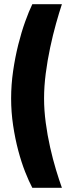

<svg xmlns="http://www.w3.org/2000/svg" viewBox="-20 -770 337 915"><path d="M134 125Q118 95 100 49.5Q82 4 67 -52.5Q52 -109 42.5 -172.5Q33 -236 33 -301Q33 -366 42.5 -431.5Q52 -497 67 -557Q82 -617 100 -667Q118 -717 134 -750H275Q262 -711 247 -657.5Q232 -604 219 -543Q206 -482 198 -420Q190 -358 190 -301Q190 -245 198 -185Q206 -125 219 -67.5Q232 -10 247 39.5Q262 89 275 125Z"/></svg>

Font: Cairo Play ExtraBold
Style: Regular
Weight: 800
Version: Version 3.119